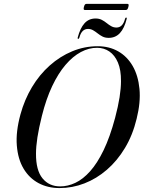

<svg xmlns="http://www.w3.org/2000/svg" viewBox="-20 -946 731 976"><path d="M476.5 -711Q535 -711 580.8 -685Q626.5 -659 654.5 -610.5Q682.5 -562 689 -494Q695.5 -426 674.5 -342Q654.5 -259 615.2 -193.8Q576 -128.5 523.2 -83Q470.5 -37.5 409.2 -13.8Q348 10 282.5 10Q223 10 175.8 -15.2Q128.5 -40.5 99.8 -88.8Q71 -137 65.5 -206.8Q60 -276.5 84 -364.5Q104.5 -439.5 142.5 -503Q180.5 -566.5 232.8 -613Q285 -659.5 347 -685.2Q409 -711 476.5 -711ZM286 1.5Q325 1.5 363.5 -16.8Q402 -35 438.2 -75.5Q474.5 -116 506.8 -182.8Q539 -249.5 565 -346.5Q580.5 -405 587.8 -451.2Q595 -497.5 595 -533Q595.5 -590.5 579.5 -628Q563.5 -665.5 536 -684.2Q508.5 -703 474 -703Q432.5 -703.5 391.2 -681.5Q350 -659.5 313 -616.2Q276 -573 245.2 -508Q214.5 -443 193 -357Q177.5 -295 170.2 -247.8Q163 -200.5 163 -165Q162.5 -80.5 196 -39.5Q229.5 1.5 286 1.5ZM532.5 -753.5Q514.5 -753.5 501.2 -760.2Q488 -767 476.5 -776.2Q465 -785.5 453.2 -792.2Q441.5 -799 427.5 -799Q395 -799 383.5 -755Q381.5 -748.5 377.5 -748.5Q373.5 -748.5 375 -755Q387.5 -803 409.5 -827.5Q431.5 -852 466 -852Q484 -852 497.5 -845Q511 -838 522.2 -828.8Q533.5 -819.5 545.5 -812.8Q557.5 -806 572 -806Q604 -806 615.5 -850Q617 -856.5 621.5 -856.5Q626 -856.5 624 -850Q612 -802 589.5 -777.8Q567 -753.5 532.5 -753.5ZM406.5 -910.5Q409 -920 412 -923.2Q415 -926.5 421 -926.5H626Q632 -926.5 633.5 -923.5Q635 -920.5 632.5 -910.5Q630 -901.5 627 -898.2Q624 -895 618 -895H413Q407 -895 405.8 -898.2Q404.5 -901.5 406.5 -910.5Z"/></svg>

Font: Fraunces 120pt
Style: Italic
Weight: 400
Italic angle: -16°
Version: Version 1.000;[b76b70a41]